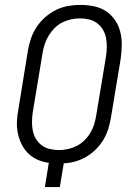

<svg xmlns="http://www.w3.org/2000/svg" viewBox="-20 -763 540 783"><path d="M163 0 179 -99Q155 -102 133.5 -111.5Q112 -121 95.5 -137Q79 -153 68.5 -174Q58 -195 53 -218.5Q48 -242 49 -267Q50 -292 55 -317L94 -558Q98 -582 106.5 -606.5Q115 -631 129.5 -653Q144 -675 164.5 -693Q185 -711 208.5 -722.5Q232 -734 257 -738.5Q282 -743 307 -743Q336 -743 363 -737.5Q390 -732 412 -717.5Q434 -703 449 -681Q464 -659 470.5 -633Q477 -607 476.5 -579Q476 -551 472 -522L432 -281Q428 -258 421 -235.5Q414 -213 401 -192Q388 -171 370.5 -153.5Q353 -136 331.5 -123.5Q310 -111 287 -104.5Q264 -98 240 -97L224 0ZM220 -151Q238 -151 256.5 -155Q275 -159 292 -167.5Q309 -176 323.5 -190Q338 -204 348 -220.5Q358 -237 363.5 -254.5Q369 -272 372 -290L412 -531Q415 -551 415.5 -570Q416 -589 412.5 -607.5Q409 -626 400 -641.5Q391 -657 376.5 -668Q362 -679 344 -683.5Q326 -688 306 -688Q288 -688 269.5 -684Q251 -680 234 -671.5Q217 -663 203 -649Q189 -635 179 -618.5Q169 -602 163 -584.5Q157 -567 154 -549L114 -308Q111 -288 110.5 -269Q110 -250 113.5 -231.5Q117 -213 126 -197.5Q135 -182 149.5 -171Q164 -160 182.5 -155.5Q201 -151 220 -151Z"/></svg>

Font: Iosevka SS04 Light Oblique
Style: Regular
Weight: 300
Italic angle: -9°
Monospace: yes
Designer: Belleve Invis
Foundry: Belleve Invis
Version: Version 19.0.0; ttfautohint (v1.8.4)